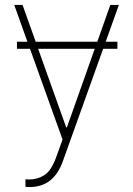

<svg xmlns="http://www.w3.org/2000/svg" viewBox="-20 -550 533 769"><path d="M450.2 -354.5H393.1L232.4 93.8Q213.9 146.5 180.7 172.9Q147.5 199.2 97.7 199.2Q85.9 199.2 82 198.2V168L96.7 168.9Q130.4 168.9 157.7 151.4Q185.1 133.8 204.1 82L230.5 8.8L100.1 -354.5H47.9V-382.8H89.8L37.1 -530.3H70.3L123 -382.8H369.6L421.9 -530.3H456.1L403.3 -382.8H450.2ZM245.1 -40H248L359.4 -354.5H132.8Z"/></svg>

Font: Pretendard Std Thin
Style: Regular
Weight: 100
Designer: Base glyphs from Inter by Rasmus Andersson; Hangeul glyphs from Noto Sans CJK(Source Han Sans) by Jang Soo-young and Kan
Foundry: Kil Hyung-jin
Version: Version 1.309